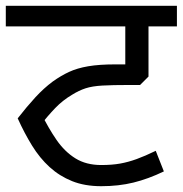

<svg xmlns="http://www.w3.org/2000/svg" viewBox="-27 -642 630 662"><path d="M322 0Q265 0 221.5 -17.5Q178 -35 144 -66Q110 -97 83.5 -140Q57 -183 34 -234Q66 -275 95 -306.5Q124 -338 155 -361Q183 -381 211 -394Q239 -407 277 -413.5Q315 -420 370 -420H405V-551H-7V-622H583V-551H485V-378L456 -349H419Q361 -349 326 -347Q291 -345 268 -337.5Q245 -330 221 -315Q189 -296 163.5 -269.5Q138 -243 107 -204L114 -253Q140 -200 168 -159.5Q196 -119 233 -96Q270 -73 322 -73Q359 -73 387 -78Q415 -83 444 -93.5Q473 -104 510 -122L538 -51Q484 -25 433 -12.5Q382 0 322 0Z"/></svg>

Font: lgurmukhi05
Style: Book
Weight: 400
Designer: Jelle Bosma - Monotype Design Team
Foundry: Monotype Imaging Inc.
Version: Version 2.003